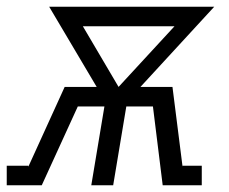

<svg xmlns="http://www.w3.org/2000/svg" viewBox="-60 -550 680 570"><path d="M-40 0V-58H24V-55L30 -68L132 -292H227L86 -530H576L357 -292H452L482 -55V-58H539V0H423L394 -234H315L276 0H211L250 -234H171L64 0ZM292 -292 458 -472H186Z"/></svg>

Font: Iosevka Curly Slab LtEx
Style: Italic
Weight: 300
Width: 7
Italic angle: -9°
Monospace: yes
Designer: Belleve Invis
Foundry: Belleve Invis
Version: Version 11.1.0; ttfautohint (v1.8.3)